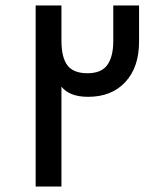

<svg xmlns="http://www.w3.org/2000/svg" viewBox="-20 -680 567 700"><path d="M110 -660H204V-533Q204 -470 226 -441.5Q248 -413 299 -413Q350 -413 371.5 -443.5Q393 -474 393 -531V-660H487V-528Q487 -435 437 -381Q387 -327 301 -327Q234 -327 204 -364V0H110Z"/></svg>

Font: Cairo SemiBold
Style: Regular
Weight: 600
Designer: Mohamed Gaber, the designers of Titillium
Foundry: Kief Type Foundry
Version: Version 2.009; ttfautohint (v1.5.33-1714) -l 8 -r 50 -G 200 